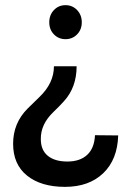

<svg xmlns="http://www.w3.org/2000/svg" viewBox="-20 -560 483 744"><path d="M278.8 -521Q296.9 -502 296.9 -473.6Q296.9 -445.3 278.8 -426.8Q260.7 -408.2 233.9 -408.2Q207 -408.2 189 -426.8Q170.9 -445.3 170.9 -473.6Q170.9 -502 189 -521Q207 -540 233.9 -540Q260.7 -540 278.8 -521ZM86.9 -139.2Q109.9 -162.1 132.8 -184.1Q189 -237.8 189 -303.2H276.9Q276.9 -221.7 228 -168Q208 -146 187.5 -126.5Q137.2 -78.6 138.2 -21Q138.2 22 165.5 43.9Q192.4 65.9 241.2 65.9Q290 65.9 317.9 40Q345.7 14.2 348.1 -36.1L438 -35.2Q435.1 58.6 379.9 111.3Q324.7 164.1 231.9 164.1Q139.2 164.1 85 120.6Q30.8 77.1 30.8 -2.9Q30.8 -83 86.9 -139.2Z"/></svg>

Font: TruenoRg
Style: Book
Weight: 400
Designer: Julieta Ulanovsky
Foundry: Julieta Ulanovsky
Version: Version 3.001b